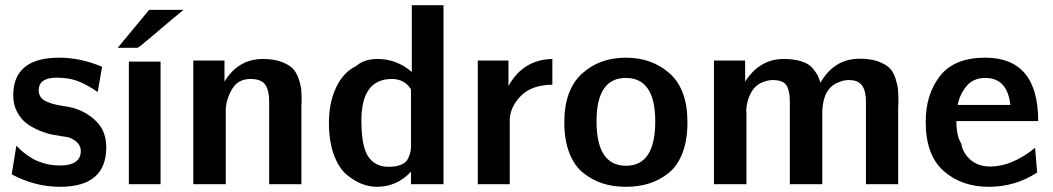

<svg xmlns="http://www.w3.org/2000/svg" viewBox="-20 -709 4052 739"><path d="M25 -38 43 -148Q44 -148 51.5 -140Q59 -132 72.5 -121Q86 -110 104.5 -99Q123 -88 151 -80Q179 -72 210 -72Q291 -72 291 -128Q291 -163 243 -181L222 -184Q202 -187 181 -191Q160 -195 132 -206.5Q104 -218 82.5 -234Q61 -250 46 -278Q31 -306 31 -342Q31 -487 208 -487Q290 -487 373 -452L356 -355Q312 -385 278 -397.5Q244 -410 198 -410Q129 -410 129 -361Q129 -346 137 -335Q145 -324 160.5 -317.5Q176 -311 190 -307.5Q204 -304 226.5 -300.5Q249 -297 260 -294Q314 -279 351.5 -241Q389 -203 389 -142Q389 10 211 10Q115 10 25 -38Z M476 0V-472H598V0ZM433 -525 554 -671H686Q661 -650 638 -631Q615 -612 600.5 -599.5Q586 -587 572.5 -575.5Q559 -564 551.5 -558Q544 -552 537 -546Q530 -540 526.5 -537Q523 -534 519.5 -531.5Q516 -529 514 -528Q512 -527 509 -525Z M724 0V-476H844V-395Q897 -482 992 -482Q1033 -482 1062 -471.5Q1091 -461 1106 -446Q1121 -431 1129.5 -406Q1138 -381 1139.5 -362Q1141 -343 1141 -313Q1141 -311 1140.5 -309Q1140 -307 1140 -306V0H1016V-319Q1016 -361 1001 -383Q986 -405 944 -405Q898 -405 875.5 -369.5Q853 -334 849 -292V-280V0Z M1246 -237Q1246 -312 1273 -371Q1300 -430 1351 -455Q1382 -482 1433 -482Q1507 -482 1565 -432V-689H1687V0H1562V-25V-48Q1507 10 1431 10Q1402 10 1373 -1Q1344 -12 1314 -37Q1284 -62 1265 -113.5Q1246 -165 1246 -237ZM1371 -245Q1371 -145 1397.5 -106Q1424 -67 1476 -67Q1506 -67 1525 -75.5Q1544 -84 1551 -99.5Q1558 -115 1560 -125Q1562 -135 1562 -149V-365Q1537 -405 1488 -405Q1371 -405 1371 -245Z M1819 0V-476H1937V-423V-378Q1994 -480 2106 -482V-383Q2027 -382 1986 -341Q1945 -300 1942 -251V0Z M2152 -238Q2152 -363 2219.5 -425Q2287 -487 2389 -487Q2490 -487 2558 -426Q2626 -365 2626 -238Q2626 -170 2607 -120.5Q2588 -71 2554 -43.5Q2520 -16 2479 -3Q2438 10 2389 10Q2341 10 2301 -2.5Q2261 -15 2226 -42.5Q2191 -70 2171.5 -120Q2152 -170 2152 -238ZM2276 -242Q2276 -71 2390 -71Q2502 -71 2502 -242Q2502 -409 2389 -409Q2276 -409 2276 -242Z M2728 0V-476H2848V-395Q2904 -482 2996 -482Q3037 -482 3066 -472.5Q3095 -463 3109.5 -444.5Q3124 -426 3128 -417Q3132 -408 3138 -391Q3191 -483 3289 -483Q3331 -483 3360 -472.5Q3389 -462 3404 -447Q3419 -432 3427 -406.5Q3435 -381 3436.5 -362Q3438 -343 3438 -312Q3438 -309 3437.5 -304.5Q3437 -300 3437 -298V0H3313V-319Q3313 -394 3261 -400Q3233 -404 3207 -392Q3149 -370 3145 -283V0H3020V-319Q3020 -356 3009.5 -376.5Q2999 -397 2969 -400Q2942 -404 2914 -392Q2886 -381 2870 -351Q2854 -321 2852 -283Q2852 -281 2853 -280V0Z M3543 -240Q3543 -346 3598 -416.5Q3653 -487 3772 -487Q3976 -487 3976 -243H3661Q3661 -186 3680 -156Q3686 -119 3716 -93.5Q3746 -68 3791 -68Q3875 -68 3964 -140L3972 -45Q3888 10 3786 10Q3681 10 3612 -51Q3543 -112 3543 -240ZM3666 -305H3869Q3857 -409 3773 -409Q3726 -409 3700 -377.5Q3674 -346 3666 -305Z"/></svg>

Font: Coval
Style: Bold
Weight: 700
Foundry: Context Ltd
Version: Version 001.000